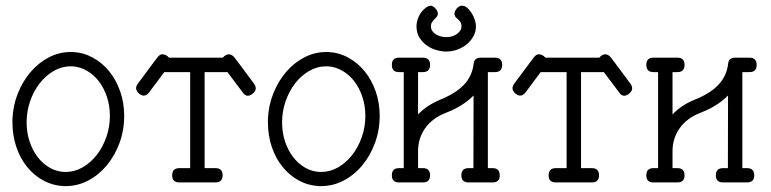

<svg xmlns="http://www.w3.org/2000/svg" viewBox="-20 -629 2657 662"><path d="M224.1 -449.7C197.1 -449.7 171.7 -443.4 147.9 -430.9C124.2 -418.4 103.3 -401.5 85.2 -380.4C67.1 -359.2 52.6 -334.7 41.5 -306.9C30.4 -279.1 24.3 -249.8 22.9 -219.2V-207C22.9 -176.8 27.4 -148.4 36.4 -122.1C45.3 -95.7 57.8 -72.8 73.7 -53.2C89.7 -33.7 108.3 -18.1 129.6 -6.6C151 5 174.2 11.4 199.2 12.7H206.1C233.7 12.7 259.8 6.3 284.2 -6.6C308.6 -19.4 330 -36.9 348.4 -59.1C366.8 -81.2 381.3 -106.9 392.1 -136.2C402.8 -165.5 408.2 -196.6 408.2 -229.5C408.2 -259.4 403.6 -287.5 394.5 -313.7C385.4 -339.9 372.9 -362.9 356.9 -382.6C341 -402.3 322.3 -418.1 300.8 -429.9C279.3 -441.8 256.2 -448.4 231.4 -449.7ZM229.5 -400.4C247.7 -399.1 264.7 -393.8 280.5 -384.5C296.3 -375.2 310 -363 321.5 -347.7C333.1 -332.4 342.2 -314.5 348.9 -294.2C355.6 -273.8 358.9 -252.3 358.9 -229.5C358.9 -204.1 354.8 -179.8 346.7 -156.5C338.5 -133.2 327.5 -112.6 313.5 -94.7C299.5 -76.8 283.3 -62.6 264.9 -52C246.5 -41.4 226.9 -36.1 206.1 -36.1H201.2C182.9 -37.1 165.9 -42.2 150.1 -51.5C134.4 -60.8 120.7 -73.1 109.1 -88.4C97.6 -103.7 88.5 -121.5 81.8 -141.8C75.1 -162.2 71.8 -183.9 71.8 -207C71.8 -232.1 75.8 -256.3 83.7 -279.5C91.7 -302.8 102.6 -323.4 116.5 -341.3C130.3 -359.2 146.5 -373.5 165 -384.3C183.6 -395 203.3 -400.4 224.1 -400.4Z M685.5 -380.4H764.2L816.4 -311C821.6 -302.9 827.6 -298.8 834.5 -298.8C837.4 -298.8 840.5 -299.6 843.8 -301.3C847 -302.9 850 -304.9 852.8 -307.4C855.6 -309.8 857.7 -312.5 859.4 -315.4C861 -318.4 861.8 -321.3 861.8 -324.2C861.8 -329.4 859.9 -334.8 856 -340.3L797.9 -418.5C796.9 -418.8 796.1 -419.8 795.4 -421.4L788.6 -430.7C783 -437.5 776.7 -441.2 769.5 -441.9C766 -441.9 762.2 -440.8 758.3 -438.7C754.4 -436.6 751.1 -433.8 748.5 -430.2H562.5C559.6 -434.1 556 -437 551.8 -439C547.5 -440.9 543.8 -441.9 540.5 -441.9C534.3 -442.2 528.3 -438.5 522.5 -430.7L515.6 -421.4C515 -420.7 514.5 -420.2 514.2 -419.7C513.8 -419.2 513.5 -418.8 513.2 -418.5L455.1 -340.3C451.2 -334.8 449.2 -329.6 449.2 -324.7C449.2 -321.8 450 -318.8 451.7 -315.9C453.3 -313 455.3 -310.3 457.8 -307.9C460.2 -305.4 463.1 -303.4 466.3 -301.8C469.6 -300.1 472.7 -299.3 475.6 -299.3C482.4 -299.3 488.8 -303.2 494.6 -311L546.4 -380.4H635.7V-49.3H598.6C582 -49.3 573.7 -41 573.7 -24.4C573.7 -8.1 582 0 598.6 0H722.7C739.3 0 747.6 -8.1 747.6 -24.4C747.6 -41 739.3 -49.3 722.7 -49.3H685.5Z M1105 -449.7C1078 -449.7 1052.6 -443.4 1028.8 -430.9C1005 -418.4 984.1 -401.5 966.1 -380.4C948 -359.2 933.4 -334.7 922.4 -306.9C911.3 -279.1 905.1 -249.8 903.8 -219.2V-207C903.8 -176.8 908.3 -148.4 917.2 -122.1C926.2 -95.7 938.6 -72.8 954.6 -53.2C970.5 -33.7 989.2 -18.1 1010.5 -6.6C1031.8 5 1055 11.4 1080.1 12.7H1086.9C1114.6 12.7 1140.6 6.3 1165 -6.6C1189.5 -19.4 1210.9 -36.9 1229.2 -59.1C1247.6 -81.2 1262.2 -106.9 1272.9 -136.2C1283.7 -165.5 1289.1 -196.6 1289.1 -229.5C1289.1 -259.4 1284.5 -287.5 1275.4 -313.7C1266.3 -339.9 1253.7 -362.9 1237.8 -382.6C1221.8 -402.3 1203.1 -418.1 1181.6 -429.9C1160.2 -441.8 1137 -448.4 1112.3 -449.7ZM1110.4 -400.4C1128.6 -399.1 1145.6 -393.8 1161.4 -384.5C1177.2 -375.2 1190.8 -363 1202.4 -347.7C1213.9 -332.4 1223.1 -314.5 1229.7 -294.2C1236.4 -273.8 1239.7 -252.3 1239.7 -229.5C1239.7 -204.1 1235.7 -179.8 1227.5 -156.5C1219.4 -133.2 1208.3 -112.6 1194.3 -94.7C1180.3 -76.8 1164.1 -62.6 1145.8 -52C1127.4 -41.4 1107.7 -36.1 1086.9 -36.1H1082C1063.8 -37.1 1046.8 -42.2 1031 -51.5C1015.2 -60.8 1001.5 -73.1 990 -88.4C978.4 -103.7 969.3 -121.5 962.6 -141.8C956 -162.2 952.6 -183.9 952.6 -207C952.6 -232.1 956.6 -256.3 964.6 -279.5C972.6 -302.8 983.5 -323.4 997.3 -341.3C1011.1 -359.2 1027.3 -373.5 1045.9 -384.3C1064.5 -395 1084.1 -400.4 1105 -400.4Z M1678.2 -49.3H1662.1V-380.4H1686.5C1703.1 -380.4 1711.4 -388.7 1711.4 -405.3C1711.4 -421.9 1703.1 -430.2 1686.5 -430.2H1637.7C1622.1 -430.2 1613.8 -422.5 1612.8 -407.2C1609.2 -379.6 1598.1 -356 1579.3 -336.4C1560.6 -316.9 1533.7 -300 1498.5 -285.6C1482.9 -279.1 1468.8 -271.7 1456.1 -263.4C1443.4 -255.1 1431.8 -245.4 1421.4 -234.4V-380.4H1438C1454.6 -380.4 1462.9 -388.7 1462.9 -405.3C1462.9 -421.9 1454.6 -430.2 1438 -430.2H1355.5C1339.2 -430.2 1331.1 -421.9 1331.1 -405.3C1331.1 -388.7 1339.2 -380.4 1355.5 -380.4H1372.1V-49.3H1355.5C1339.2 -49.3 1331.1 -41 1331.1 -24.4C1331.1 -8.1 1339.2 0 1355.5 0H1438C1454.6 0 1462.9 -8.1 1462.9 -24.4C1462.9 -41 1454.6 -49.3 1438 -49.3H1421.4V-107.4C1421.4 -137.4 1429.6 -163.9 1446 -187C1462.5 -210.1 1486 -227.7 1516.6 -239.7C1556.6 -255 1588.7 -275.1 1612.8 -299.8L1612.3 -49.3H1595.7C1579.1 -49.3 1570.8 -41 1570.8 -24.4C1570.8 -8.1 1579.1 0 1595.7 0H1678.2C1694.8 0 1703.1 -8.1 1703.1 -24.4C1703.1 -41 1694.8 -49.3 1678.2 -49.3ZM1557.6 -564C1561.8 -560.4 1565.2 -556.6 1567.6 -552.7C1570.1 -548.8 1571.3 -544.1 1571.3 -538.6C1571.3 -533.4 1570.1 -528.7 1567.6 -524.7C1565.2 -520.6 1561.8 -516.9 1557.6 -513.7L1556.6 -512.7C1552.1 -509.1 1546.6 -506.3 1540.3 -504.2C1533.9 -502 1526.7 -501 1518.6 -501C1513 -501 1507.2 -501.7 1501 -503.2C1494.8 -504.6 1489.1 -506.9 1483.9 -510C1478.7 -513.1 1474.4 -517 1470.9 -521.7C1467.5 -526.4 1465.8 -532.1 1465.8 -538.6C1465.8 -543.8 1467 -548.3 1469.5 -552C1471.9 -555.7 1474.7 -559.2 1477.8 -562.3C1480.9 -565.3 1483.6 -568.4 1486.1 -571.5C1488.5 -574.6 1489.7 -578.1 1489.7 -582C1489.7 -585 1488.9 -588.1 1487.3 -591.3C1485.7 -594.6 1483.6 -597.5 1481.2 -600.1C1478.8 -602.7 1476.1 -604.9 1473.1 -606.7C1470.2 -608.5 1467.3 -609.4 1464.4 -609.4C1458.8 -608.7 1453.5 -606.4 1448.2 -602.5C1436.8 -593.4 1428.6 -583.1 1423.6 -571.5C1418.5 -560 1416 -549 1416 -538.6C1416 -523.3 1419.5 -510.1 1426.5 -499C1433.5 -488 1442.1 -478.8 1452.4 -471.7C1462.6 -464.5 1473.8 -459.3 1485.8 -456.1C1497.9 -452.8 1508.8 -451.2 1518.6 -451.2C1531.2 -451.2 1543.8 -453.4 1556.2 -457.8C1568.5 -462.2 1579.5 -468.3 1589.1 -476.1C1598.7 -483.9 1606.4 -493.2 1612.3 -503.9C1618.2 -514.6 1621.1 -526.2 1621.1 -538.6C1621.1 -543.8 1620 -550.4 1617.7 -558.3C1615.4 -566.3 1612.1 -574.1 1607.7 -581.5C1603.3 -589 1598.1 -595.5 1592 -601.1C1586 -606.6 1579.4 -609.4 1572.3 -609.4C1569.3 -609.4 1566.3 -608.5 1563.2 -606.7C1560.1 -604.9 1557.4 -602.6 1554.9 -599.9C1552.5 -597.1 1550.5 -594.1 1549.1 -590.8C1547.6 -587.6 1546.9 -584.5 1546.9 -581.5C1546.9 -575 1550.5 -569.2 1557.6 -564Z M1983.4 -380.4H2062L2114.3 -311C2119.5 -302.9 2125.5 -298.8 2132.3 -298.8C2135.3 -298.8 2138.3 -299.6 2141.6 -301.3C2144.9 -302.9 2147.9 -304.9 2150.6 -307.4C2153.4 -309.8 2155.6 -312.5 2157.2 -315.4C2158.9 -318.4 2159.7 -321.3 2159.7 -324.2C2159.7 -329.4 2157.7 -334.8 2153.8 -340.3L2095.7 -418.5C2094.7 -418.8 2093.9 -419.8 2093.3 -421.4L2086.4 -430.7C2080.9 -437.5 2074.5 -441.2 2067.4 -441.9C2063.8 -441.9 2060.1 -440.8 2056.2 -438.7C2052.2 -436.6 2049 -433.8 2046.4 -430.2H1860.4C1857.4 -434.1 1853.8 -437 1849.6 -439C1845.4 -440.9 1841.6 -441.9 1838.4 -441.9C1832.2 -442.2 1826.2 -438.5 1820.3 -430.7L1813.5 -421.4C1812.8 -420.7 1812.3 -420.2 1812 -419.7C1811.7 -419.2 1811.4 -418.8 1811 -418.5L1752.9 -340.3C1749 -334.8 1747.1 -329.6 1747.1 -324.7C1747.1 -321.8 1747.9 -318.8 1749.5 -315.9C1751.1 -313 1753.2 -310.3 1755.6 -307.9C1758.1 -305.4 1760.9 -303.4 1764.2 -301.8C1767.4 -300.1 1770.5 -299.3 1773.4 -299.3C1780.3 -299.3 1786.6 -303.2 1792.5 -311L1844.2 -380.4H1933.6V-49.3H1896.5C1879.9 -49.3 1871.6 -41 1871.6 -24.4C1871.6 -8.1 1879.9 0 1896.5 0H2020.5C2037.1 0 2045.4 -8.1 2045.4 -24.4C2045.4 -41 2037.1 -49.3 2020.5 -49.3H1983.4Z M2315.4 -49.3H2298.8V-107.4C2298.8 -137.4 2307 -163.9 2323.5 -187C2339.9 -210.1 2363.4 -227.7 2394 -239.7C2434.1 -255 2466.1 -275.1 2490.2 -299.8L2489.7 -49.3H2473.1C2456.5 -49.3 2448.2 -41 2448.2 -24.4C2448.2 -8.1 2456.5 0 2473.1 0H2555.7C2572.3 0 2580.6 -8.1 2580.6 -24.4C2580.6 -41 2572.3 -49.3 2555.7 -49.3H2539.6V-380.4H2564C2580.6 -380.4 2588.9 -388.7 2588.9 -405.3C2588.9 -421.9 2580.6 -430.2 2564 -430.2H2515.1C2499.5 -430.2 2491.2 -422.5 2490.2 -407.2C2486.7 -379.6 2475.3 -355.8 2456.3 -335.9C2437.3 -316.1 2410.5 -299.3 2376 -285.6C2345.1 -273.3 2319.3 -256.2 2298.8 -234.4V-380.4H2315.4C2332 -380.4 2340.3 -388.7 2340.3 -405.3C2340.3 -421.9 2332 -430.2 2315.4 -430.2H2232.9C2216.6 -430.2 2208.5 -421.9 2208.5 -405.3C2208.5 -388.7 2216.6 -380.4 2232.9 -380.4H2249V-49.3H2232.9C2216.6 -49.3 2208.5 -41 2208.5 -24.4C2208.5 -8.1 2216.6 0 2232.9 0H2315.4C2332 0 2340.3 -8.1 2340.3 -24.4C2340.3 -41 2332 -49.3 2315.4 -49.3Z"/></svg>

Font: Nathan
Style: Regular
Weight: 400
Designer: Peter Wiegel
Foundry: Peter Wiegel
Version: Version 1.001 2009